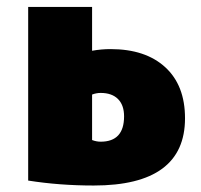

<svg xmlns="http://www.w3.org/2000/svg" viewBox="-20 -540 596 569"><path d="M63.5 -4.9V-519.5H252.9V-389.6Q280.3 -394.5 307.6 -394.5Q411.1 -394.5 469.7 -340.8Q528.3 -287.1 528.3 -189.5Q528.3 9.8 257.8 9.8Q156.2 9.8 63.5 -4.9ZM252.9 -125Q265.6 -120.1 278.3 -120.1Q347.7 -120.1 347.7 -195.3Q347.7 -228.5 329.6 -246.6Q311.5 -264.6 278.3 -264.6Q265.6 -264.6 252.9 -259.8Z"/></svg>

Font: GenEi M Gothic v2 Black
Style: Regular
Weight: 900
Version: Version 2.0